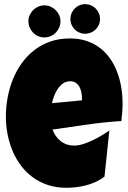

<svg xmlns="http://www.w3.org/2000/svg" viewBox="-20 -892 617 924"><path d="M569.8 -394.5Q569.8 -352.1 564 -309.6Q480.5 -304.2 397.9 -292.2Q315.4 -280.3 232.9 -268.6Q245.6 -233.4 272.7 -212.4Q299.8 -191.4 337.4 -191.4Q356.9 -191.4 380.1 -198.7Q403.3 -206.1 426.3 -217Q449.2 -228 470.2 -240.7Q491.2 -253.4 506.3 -263.7L482.9 -42Q463.9 -27.3 441.7 -17.1Q419.4 -6.8 395.5 -0.5Q371.6 5.9 347.2 8.8Q322.8 11.7 299.3 11.7Q251 11.7 210.9 -1.5Q170.9 -14.6 138.4 -38.3Q106 -62 81.5 -94.2Q57.1 -126.5 41 -164.6Q24.9 -202.6 16.6 -245.1Q8.3 -287.6 8.3 -331.1Q8.3 -376.5 16.6 -421.9Q24.9 -467.3 41.7 -509.3Q58.6 -551.3 84.2 -587.2Q109.9 -623 144 -649.9Q178.2 -676.8 221.4 -691.9Q264.6 -707 316.9 -707Q360.4 -707 396.2 -695.1Q432.1 -683.1 460.2 -661.9Q488.3 -640.6 509 -611.3Q529.8 -582 543.2 -547.1Q556.6 -512.2 563.2 -473.4Q569.8 -434.6 569.8 -394.5ZM374.5 -419.9Q374.5 -433.6 371.6 -448Q368.7 -462.4 362.1 -474.1Q355.5 -485.8 344.7 -493.4Q334 -501 317.9 -501Q298.3 -501 283.4 -490.5Q268.6 -480 257.8 -464.1Q247.1 -448.2 240.2 -429.7Q233.4 -411.1 230 -395.5L374.5 -409.2ZM461.4 -800.8Q461.4 -785.6 455.8 -772.7Q450.2 -759.8 440.4 -750.2Q430.7 -740.7 417.5 -735.1Q404.3 -729.5 389.2 -729.5Q375 -729.5 362.1 -735.1Q349.1 -740.7 339.6 -750.2Q330.1 -759.8 324.5 -772.7Q318.8 -785.6 318.8 -800.8Q318.8 -815.4 324.5 -828.4Q330.1 -841.3 339.6 -851.1Q349.1 -860.8 362.1 -866.5Q375 -872.1 389.2 -872.1Q404.3 -872.1 417.5 -866.5Q430.7 -860.8 440.4 -851.1Q450.2 -841.3 455.8 -828.4Q461.4 -815.4 461.4 -800.8ZM271 -790Q271 -773.9 264.9 -759.8Q258.8 -745.6 248.3 -734.9Q237.8 -724.1 223.6 -718Q209.5 -711.9 193.8 -711.9Q177.7 -711.9 163.6 -718Q149.4 -724.1 139.2 -734.9Q128.9 -745.6 122.8 -759.8Q116.7 -773.9 116.7 -790Q116.7 -805.2 122.8 -818.8Q128.9 -832.5 139.2 -843Q149.4 -853.5 163.6 -859.9Q177.7 -866.2 193.8 -866.2Q209.5 -866.2 223.6 -859.9Q237.8 -853.5 248.3 -843Q258.8 -832.5 264.9 -818.8Q271 -805.2 271 -790Z"/></svg>

Font: Luckiest Guy
Style: Regular
Weight: 400
Designer: Astigmatic (AOETI)
Foundry: Astigmatic (AOETI)
Version: Version 1.000